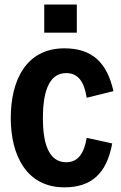

<svg xmlns="http://www.w3.org/2000/svg" viewBox="-20 -804 528 837"><path d="M172.9 -661.6H314.9V-784.2H172.9ZM260.7 12.7C378.9 12.7 445.3 -47.9 469.2 -178.7L357.9 -203.1C346.7 -136.2 320.8 -96.7 268.6 -96.7C189 -96.7 167 -186 167 -288.6C167 -394 189 -485.4 268.6 -485.4C320.3 -485.4 347.2 -447.8 357.9 -377.9L474.6 -406.7C446.8 -529.3 383.8 -593.3 260.7 -593.3C94.7 -593.3 26.9 -455.1 26.9 -289.6C26.9 -127.9 94.7 12.7 260.7 12.7Z"/></svg>

Font: Decalotype SemiBold
Style: Regular
Weight: 600
Designer: Alfredo Marco Pradil
Foundry: Alfredo Marco Pradil
Version: Version 1.0